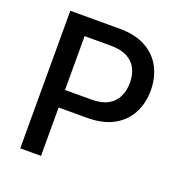

<svg xmlns="http://www.w3.org/2000/svg" viewBox="-131 -841 901 954"><g transform="rotate(20 319.5 -364.0)"><path d="M79.6 0V-727.5H339.4Q423.8 -727.5 479.5 -696.5Q535.2 -665.5 563 -612.1Q590.8 -558.6 590.8 -491.7Q590.8 -424.8 563 -371.3Q535.2 -317.9 479.2 -286.9Q423.3 -255.9 338.9 -255.9H160.6V-348.6H328.1Q382.3 -348.6 415.8 -367.2Q449.2 -385.7 464.8 -418.2Q480.5 -450.7 480.5 -491.7Q480.5 -533.2 464.8 -565.2Q449.2 -597.2 415.5 -615.2Q381.8 -633.3 327.6 -633.3H189.5V0Z"/></g></svg>

Font: Inter V
Style: Weight 500 Optical size 14.0
Weight: 500
Designer: Rasmus Andersson
Foundry: rsms
Version: Version 4.000;git-4fc901f